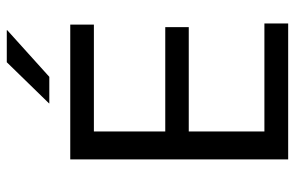

<svg xmlns="http://www.w3.org/2000/svg" viewBox="-171 -694 865 563"><g transform="rotate(-90 261.5 -412.5)"><path d="M75.6 0V-639H157.5V0ZM100.2 0V-69.7H474.1V0ZM122.5 -291.5V-360.4H463.4V-291.5ZM99.6 -569.7V-639H470.8V-569.7ZM360.5 -825.1H454.4V-823.7L317.7 -700.4H239.9V-701.3Z"/></g></svg>

Font: Anek Bangla Medium
Style: Regular
Weight: 500
Designer: Sulekha Rajkumar (Bangla), Yesha Goshar (Latin)
Foundry: Ek Type
Version: Version 1.003